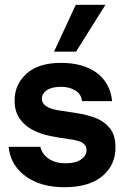

<svg xmlns="http://www.w3.org/2000/svg" viewBox="-20 -771 535 803"><path d="M249 12Q150 12 87 -34Q24 -80 16 -157H149Q156 -125 184.5 -106.5Q213 -88 254 -88Q296 -88 319 -104Q342 -120 342 -143Q342 -162 326 -173Q310 -184 269 -189Q254 -191 230 -195Q206 -199 191 -202Q150 -210 116 -228Q82 -246 61.5 -276Q41 -306 41 -351Q41 -417 90.5 -462.5Q140 -508 235 -508Q329 -508 385 -466Q441 -424 449 -348H323Q320 -378 294.5 -393Q269 -408 236 -408Q196 -408 175.5 -393.5Q155 -379 155 -358Q155 -322 221 -310Q235 -308 262.5 -304Q290 -300 306 -297Q345 -291 381 -277Q417 -263 440 -234Q463 -205 463 -154Q463 -80 407.5 -34Q352 12 249 12ZM206 -555 297 -751H421L298 -555Z"/></svg>

Font: HostGroteskBold
Style: Bold
Weight: 700
Designer: Doukan Karapınar based on Poppins by Indian Type Foundry, Jonny Pinhorn
Foundry: Element Type
Version: Version 1.001; ttfautohint (v1.8.4.7-5d5b)